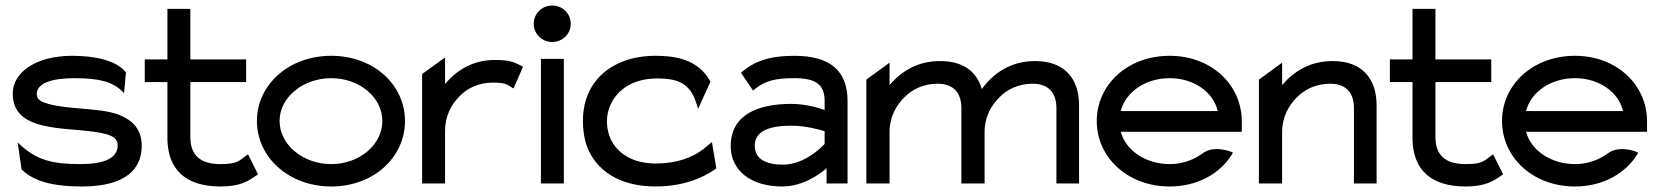

<svg xmlns="http://www.w3.org/2000/svg" viewBox="-20 -664 6011 695"><path d="M26 -325C26 -241 93 -215 170 -203C233 -193 312 -193 366 -178C389 -171 406 -161 406 -138C406 -89 353 -70 270 -70C169 -70 113 -85 54 -139L44 -148L58 -51L60 -49C111 0 193 11 277 11C441 11 493 -57 493 -136C493 -201 454 -232 407 -250C339 -274 229 -267 155 -288C131 -295 113 -302 113 -323C113 -365 173 -381 249 -381C342 -381 388 -367 422 -334L429 -327L436 -402L435 -403C400 -447 319 -462 242 -462C105 -462 26 -399 26 -325Z M504 -367H586V-160C588 -50 652 11 778 11C850 11 878 -8 911 -31L914 -33L878 -105L873 -102C844 -81 839 -70 778 -70C703 -70 669 -104 669 -168V-367H871V-449H669V-632H586V-449H504Z M910 -226C910 -95 1025 11 1179 11C1333 11 1446 -95 1446 -226C1446 -357 1333 -462 1179 -462C1025 -462 910 -357 910 -226ZM992 -226C992 -312 1077 -381 1179 -381C1281 -381 1364 -312 1364 -226C1364 -140 1281 -70 1179 -70C1077 -70 992 -140 992 -226Z M1508 0H1591V-191C1591 -244 1614 -287 1644 -316C1670 -343 1711 -365 1763 -365C1808 -365 1815 -359 1833 -347L1839 -344L1873 -422L1869 -425C1841 -438 1829 -447 1771 -447C1690 -447 1631 -408 1591 -360V-456L1508 -396Z M1912 -578C1912 -541 1942 -512 1979 -512C2016 -512 2046 -541 2046 -578C2046 -615 2016 -644 1979 -644C1942 -644 1912 -615 1912 -578ZM1938 0H2021V-451H1938Z M2090 -226C2090 -192 2095 -160 2106 -131C2138 -48 2221 11 2353 11C2447 11 2521 -17 2571 -53L2573 -55L2557 -150L2527 -125C2487 -94 2430 -72 2353 -72C2328 -72 2303 -76 2281 -83C2220 -104 2177 -153 2177 -226C2177 -248 2182 -268 2191 -287C2216 -340 2272 -380 2359 -380C2442 -380 2481 -358 2503 -283L2507 -270L2552 -369L2550 -371C2507 -449 2425 -462 2353 -462C2312 -462 2275 -456 2241 -444C2151 -411 2090 -338 2090 -226Z M2625 -135C2625 -46 2699 11 2811 11C2887 11 2948 -34 2972 -55V0H3048V-298C3048 -409 2984 -462 2855 -462C2762 -462 2708 -440 2666 -404L2662 -401L2706 -336L2710 -340C2750 -372 2787 -381 2855 -381C2932 -381 2965 -359 2965 -298V-266C2948 -272 2898 -288 2845 -288C2719 -288 2625 -246 2625 -135ZM2712 -136C2712 -193 2771 -209 2845 -209C2897 -209 2949 -194 2965 -189V-143C2956 -133 2893 -68 2814 -68C2752 -68 2712 -89 2712 -136Z M3116 0H3200V-187C3200 -240 3224 -283 3254 -312C3280 -339 3321 -361 3374 -361C3434 -361 3460 -325 3460 -273V0H3544V-187C3544 -240 3568 -283 3598 -312C3624 -339 3665 -361 3718 -361C3778 -361 3804 -325 3804 -273V0H3886V-283C3886 -378 3835 -443 3727 -443C3635 -443 3574 -396 3535 -343L3534 -342V-341C3516 -404 3468 -443 3383 -443C3299 -443 3241 -404 3200 -356V-437L3116 -376Z M3950 -226C3950 -95 4061 11 4214 11C4315 11 4397 -36 4440 -106L4443 -111L4438 -114C4438 -114 4374 -141 4332 -108C4300 -85 4260 -70 4214 -70C4128 -70 4055 -119 4037 -187H4475V-225C4475 -356 4366 -462 4214 -462C4061 -462 3950 -357 3950 -226ZM4037 -262C4054 -330 4125 -381 4214 -381C4301 -381 4372 -331 4388 -262Z M4537 0H4621V-187C4621 -240 4645 -283 4675 -312C4701 -339 4742 -361 4795 -361C4855 -361 4881 -325 4881 -273V0H4963V-283C4963 -378 4912 -443 4804 -443C4720 -443 4662 -404 4621 -356V-437L4537 -376Z M5011 -367H5093V-160C5095 -50 5159 11 5285 11C5357 11 5385 -8 5418 -31L5421 -33L5385 -105L5380 -102C5351 -81 5346 -70 5285 -70C5210 -70 5176 -104 5176 -168V-367H5378V-449H5176V-632H5093V-449H5011Z M5417 -226C5417 -95 5528 11 5681 11C5782 11 5864 -36 5907 -106L5910 -111L5905 -114C5905 -114 5841 -141 5799 -108C5767 -85 5727 -70 5681 -70C5595 -70 5522 -119 5504 -187H5942V-225C5942 -356 5833 -462 5681 -462C5528 -462 5417 -357 5417 -226ZM5504 -262C5521 -330 5592 -381 5681 -381C5768 -381 5839 -331 5855 -262Z"/></svg>

Font: Charger Pro
Style: BdExt
Weight: 700
Designer: Jasper
Foundry: Cannot Into Space Fonts
Version: Version 1.09